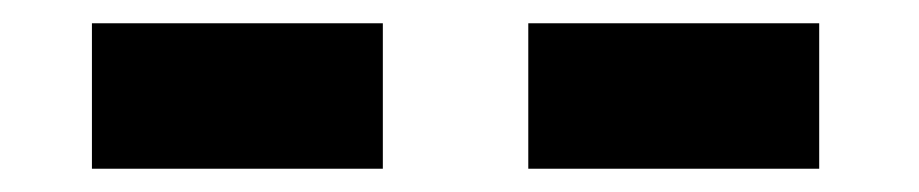

<svg xmlns="http://www.w3.org/2000/svg" viewBox="-20 -1020 790 165"><path d="M434 -875V-1000H684V-875ZM59 -875V-1000H309V-875Z"/></svg>

Font: Silkscreen
Style: Bold
Weight: 700
Designer: Jason Kottke
Foundry: Jason Kottke
Version: Version 1.001; ttfautohint (v1.8.4.7-5d5b)